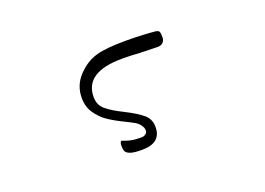

<svg xmlns="http://www.w3.org/2000/svg" viewBox="-76 -656 1152 836"><g transform="rotate(-20 500.0 -238.5)"><path d="M595 -403Q553 -406 514 -406Q340 -406 340 -291Q340 -254 366 -232Q392 -210 445 -184Q498 -157 523.5 -135Q549 -113 549 -77Q549 -3 460 -3Q423 -3 406.5 -9Q390 -15 385.5 -24Q381 -33 381 -50Q381 -60 383.5 -65.5Q386 -71 388 -71L392 -70Q399 -67 412 -63Q425 -59 439 -57Q453 -55 477 -55Q487 -55 495.5 -61Q504 -67 504 -77Q504 -90 494 -103Q487 -114 471.5 -123Q456 -132 429 -145Q386 -166 358.5 -185Q331 -204 310.5 -234Q290 -264 290 -305Q290 -363 329.5 -405Q369 -447 418 -461Q462 -474 558 -474Q596 -474 634 -472Q672 -470 691 -468Q705 -466 708 -459Q711 -452 711 -435Q711 -420 703 -411Q695 -402 681 -401H672Q647 -401 595 -403Z"/></g></svg>

Font: JyunsaiKaai Light
Style: Regular
Weight: 300
Designer: Fontworks Inc.
Version: Version 0.030;April 7, 2024;FontCreator 14.0.0.2901 64-bit